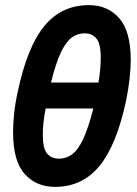

<svg xmlns="http://www.w3.org/2000/svg" viewBox="-20 -718 536 749"><path d="M49 -359Q86 -535 153 -616.5Q220 -698 327 -698Q400 -698 445 -647Q490 -596 490 -484Q490 -451 485.5 -411Q481 -371 472 -326Q435 -152 368 -70.5Q301 11 195 11Q121 11 76 -39.5Q31 -90 31 -202Q31 -235 35 -274.5Q39 -314 49 -359ZM179 -396H364Q369 -425 371 -449Q373 -473 373 -492Q373 -548 356 -568Q339 -588 310 -588Q283 -588 260.5 -572Q238 -556 218 -514.5Q198 -473 179 -396ZM147 -193Q147 -138 164 -118.5Q181 -99 211 -99Q237 -99 260 -115Q283 -131 303.5 -173.5Q324 -216 344 -295H158Q152 -264 149.5 -238.5Q147 -213 147 -193Z"/></svg>

Font: Radio Canada Condensed SemiBold
Style: Italic
Weight: 600
Width: 3
Italic angle: -12°
Designer: Charles Daoud, Etienne Aubert Bonn, Alexandre Saumier Demers, Jacques Le Bailly
Foundry: Radio-Canada
Version: Version 2.104; ttfautohint (v1.8.4.7-5d5b);gftools[0.9.28.de